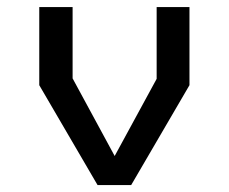

<svg xmlns="http://www.w3.org/2000/svg" viewBox="-20 -534 660 554"><path d="M93.3 -288.2V-513.7H189.5V-307.8L324.2 -59.3H297.5L432 -306.5V-513.7H526.7V-288.2L358.5 0H261.5Z"/></svg>

Font: Monaspace Krypton Var
Style: Regular
Weight: 400
Designer: Riley Cran and the Lettermatic Team
Version: Version 1.101 (Monaspace Krypton Var)